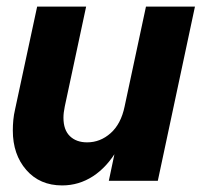

<svg xmlns="http://www.w3.org/2000/svg" viewBox="-20 -550 625 584"><path d="M169 14Q101 14 60 -33Q19 -80 19 -153Q19 -169 20.5 -185Q22 -201 26 -218L93 -530H242L177 -226Q175 -216 174 -208Q173 -200 173 -192Q173 -155 192.5 -136Q212 -117 245 -117Q285 -117 316.5 -145Q348 -173 359 -226L424 -530H573L460 0H311L351 -190L385 -226Q369 -150 337.5 -96Q306 -42 263 -14Q220 14 169 14Z"/></svg>

Font: Radio Canada Big
Style: Bold Italic
Weight: 700
Italic angle: -12°
Designer: Étienne Aubert Bonn
Foundry: Coppers and Brasses
Version: Version 1.001